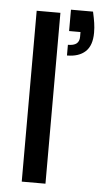

<svg xmlns="http://www.w3.org/2000/svg" viewBox="-53 -772 434 806"><g transform="rotate(5 164.0 -368.5)"><path d="M70 0V-720H170V0ZM213 -544V-589Q238 -589 249.5 -598.5Q261 -608 261 -627V-647H213V-737H306Q312 -710 315 -690Q318 -670 318 -649Q318 -595 290.5 -569.5Q263 -544 213 -544Z"/></g></svg>

Font: DM Sans 11pt Medium
Style: Regular
Weight: 500
Version: Version 4.004;gftools[0.9.30]